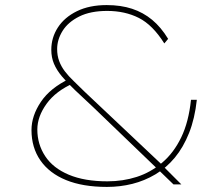

<svg xmlns="http://www.w3.org/2000/svg" viewBox="-20 -726 877 756"><path d="M663 0 603 -58 581 -79 347 -304Q306 -342 275.5 -371Q245 -400 224 -425Q203 -450 192.5 -475Q182 -500 182 -530Q182 -578 208 -618Q234 -658 283 -682Q332 -706 400 -706Q456 -706 500 -691.5Q544 -677 579 -648Q614 -619 642 -573L627 -555Q581 -628 526.5 -655.5Q472 -683 402 -683Q336 -683 292 -661Q248 -639 226.5 -604.5Q205 -570 205 -533Q205 -507 213 -485.5Q221 -464 235.5 -445Q250 -426 270 -407Q290 -388 313 -365L613 -82L625 -69L694 0ZM401 10Q306 10 240 -17Q174 -44 139 -94.5Q104 -145 104 -214Q104 -270 141 -325Q178 -380 254 -416L271 -399Q200 -368 163.5 -317.5Q127 -267 127 -216Q127 -158 158 -111Q189 -64 251 -38Q313 -12 403 -12Q464 -12 518.5 -29.5Q573 -47 618.5 -85.5Q664 -124 693.5 -185Q723 -246 732 -333H755Q747 -259 724.5 -202.5Q702 -146 668.5 -105.5Q635 -65 592 -39.5Q549 -14 501 -2Q453 10 401 10Z"/></svg>

Font: Lexend Mega Thin
Style: Regular
Weight: 250
Version: Version 1.007